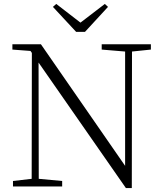

<svg xmlns="http://www.w3.org/2000/svg" viewBox="-20 -948 828 976"><path d="M650 8 651 -686 747 -696V-723H497V-696L616 -686V-105L188 -723H43V-696L135 -689L142 -679L141 -39L46 -28V0H296V-28L177 -39L176 -630L620 8ZM412 -786 529 -913 513 -928 389 -833 266 -928 249 -913 367 -786Z"/></svg>

Font: AllPunType ExtraLight
Style: Regular
Weight: 280
Version: 1.0